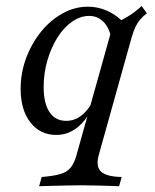

<svg xmlns="http://www.w3.org/2000/svg" viewBox="-20 -449 529 655"><path d="M113.4 186.3 122.3 154.8Q161.9 151.7 185.3 144.9Q208.8 138.1 221.3 122.6Q233.8 107 241 80L366.5 -368.2Q393 -378.4 417.8 -393.7Q442.5 -409 463.2 -428.5L481 -403.6Q467.3 -393.2 458.1 -382.2Q448.8 -371.3 442 -356.9Q435.2 -342.4 428.9 -320.8L317.1 79.2Q306 118.9 324.7 136.4Q343.4 153.9 395.2 154.8L386.3 186.3Q373.2 185.5 352.9 185.1Q332.5 184.7 307.5 183.9Q282.4 183.1 255.5 183.1Q229.2 183.1 201.7 183.9Q174.1 184.7 151 185.1Q127.8 185.5 113.4 186.3ZM171.8 11.3Q116.8 11.3 83.6 -31.5Q50.4 -74.4 50.4 -145.6Q50.4 -200.5 69.2 -250.9Q88.1 -301.3 120 -340.8Q151.9 -380.3 193.4 -403.2Q234.8 -426.1 279.2 -426.1Q318.4 -426.1 353.2 -408.5Q387.9 -390.9 414.6 -357.9L360.1 -314.1Q354.2 -352.3 334 -373.5Q313.8 -394.7 284.2 -394.7Q254 -394.7 225.7 -374.9Q197.5 -355.2 176 -321Q154.5 -286.8 141.7 -243.1Q128.9 -199.3 128.9 -152Q128.9 -96.4 148.9 -66.5Q168.9 -36.7 205.7 -36.7Q233.8 -36.7 257.3 -54.5Q280.8 -72.3 299 -107.4L295.8 -82.7Q273.7 -37.2 242.4 -13Q211.1 11.3 171.8 11.3Z"/></svg>

Font: Playfair 5pt SemiExpanded Light 12pt
Style: Italic
Weight: 300
Italic angle: -15.6°
Version: Version 2.000;gftools[0.9.28]